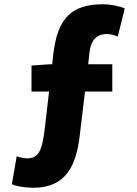

<svg xmlns="http://www.w3.org/2000/svg" viewBox="-20 -778 649 908"><path d="M129 -345H212L194 -189C180 -57 161 -31 109 -29C92 -30 76 -33 59 -39L36 93C53 102 91 109 137 110C296 110 341 -1 357 -136L382 -345H511V-474H397L404 -536C411 -587 436 -617 485 -617C507 -617 524 -610 537 -605L570 -738C547 -749 498 -758 470 -758C316 -758 252 -691 232 -521L227 -474H214L129 -468Z"/></svg>

Font: Noto Sans CJK HK Black
Style: Regular
Weight: 900
Designer: Ryoko NISHIZUKA 西塚涼子 (kana, bopomofo & ideographs); Paul D. Hunt (Latin, Greek & Cyrillic); Sandoll Communications 산돌커뮤니
Foundry: Adobe
Version: Version 2.004;hotconv 1.0.118;makeotfexe 2.5.65603